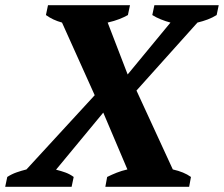

<svg xmlns="http://www.w3.org/2000/svg" viewBox="-56 -720 863 740"><path d="M539 -700H787L779 -662Q763 -652 744.5 -645Q726 -638 705 -633L470 -371L610 -67Q632 -62 649 -55Q666 -48 680 -38L673 0H350L357 -38Q375 -47 394 -54.5Q413 -62 435 -67L342 -286L160 -66Q180 -61 196.5 -55Q213 -49 228 -38L220 0H-36L-28 -38Q-11 -49 7.5 -55.5Q26 -62 46 -67L309 -353L183 -633Q165 -638 150 -645Q135 -652 121 -662L129 -700H445L437 -662Q423 -654 404 -646.5Q385 -639 359 -633L436 -433L601 -633Q582 -638 563.5 -645.5Q545 -653 531 -662Z"/></svg>

Font: PTSerif
Style: Bold Italic
Weight: 700
Italic angle: -12°
Designer: A.Korolkova, O.Umpeleva, V.Yefimov
Foundry: ParaType Ltd
Version: Version 1.000W OFL; ttfautohint (v1.2) -l 8 -r 50 -G 200 -x 